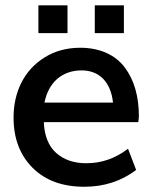

<svg xmlns="http://www.w3.org/2000/svg" viewBox="-20 -694 620 725"><path d="M147.9 -306.6C163.1 -382.8 214.4 -428.2 288.1 -428.2C354 -428.2 398.4 -385.3 406.7 -306.6ZM297.9 11.2C372.6 11.2 438 -9.8 494.1 -52.2L463.4 -132.3C415.5 -95.7 363.3 -77.6 306.2 -77.6C258.8 -77.6 220.7 -90.8 191.9 -116.7C163.1 -142.6 147.5 -181.6 145.5 -232.9H502C503.4 -241.2 504.4 -248.5 504.4 -255.4C504.4 -329.6 486.8 -391.6 451.7 -438.5C417 -485.8 357.9 -513.7 283.2 -513.7C232.4 -513.7 187.5 -501.5 148.9 -477.5C110.4 -453.6 81.1 -421.9 61 -382.3C41 -342.8 31.2 -298.3 31.2 -250C31.2 -171.4 55.2 -108.4 103 -60.5C150.9 -12.7 215.8 11.2 297.9 11.2ZM447.8 -568.8V-673.8H337.9V-568.8ZM234.9 -568.8V-673.8H125V-568.8Z"/></svg>

Font: Ride SemiBold
Style: Regular
Weight: 600
Version: Version 3.000